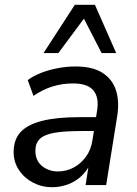

<svg xmlns="http://www.w3.org/2000/svg" viewBox="-20 -774 573 803"><path d="M198 9Q155 9 118.5 -10Q82 -29 59.5 -62.5Q37 -96 37 -138Q37 -190 66 -221.5Q95 -253 156 -268.5Q217 -284 312 -284H393L384 -226H322Q249 -226 207 -218.5Q165 -211 146.5 -193Q128 -175 128 -144Q128 -102 156 -79.5Q184 -57 222 -57Q257 -57 287.5 -73Q318 -89 339.5 -118.5Q361 -148 367 -190L386 -311Q395 -366 371 -395.5Q347 -425 285 -425Q241 -425 200 -412.5Q159 -400 120 -373L96 -439Q120 -457 152.5 -469.5Q185 -482 222 -489Q259 -496 296 -496Q367 -496 408.5 -469.5Q450 -443 465 -396.5Q480 -350 470 -287L424 0H338L355 -109H365Q352 -69 325.5 -42.5Q299 -16 266 -3.5Q233 9 198 9ZM162 -552 293 -754H377L466 -552H405L331 -696L224 -552Z"/></svg>

Font: Nunito Sans 12pt Medium
Style: Italic
Weight: 500
Italic angle: -9°
Designer: Vernon Adams
Foundry: Vernon Adams
Version: Version 3.101;gftools[0.9.27]